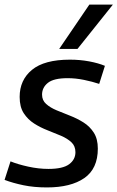

<svg xmlns="http://www.w3.org/2000/svg" viewBox="-33 -810 514 840"><path d="M-13 -23 13 -104Q45 -91 90.5 -81Q136 -71 179 -71Q242 -71 269.5 -91.5Q297 -112 297 -144Q297 -171 279.5 -187.5Q262 -204 234 -216Q206 -228 175 -240Q144 -252 116.5 -269.5Q89 -287 71 -314.5Q53 -342 53 -386Q53 -460 107 -504.5Q161 -549 273 -549Q317 -549 357 -541.5Q397 -534 426 -522L401 -443Q371 -453 334.5 -460.5Q298 -468 263 -468Q202 -468 176.5 -447.5Q151 -427 151 -396Q151 -371 169 -355Q187 -339 214.5 -327.5Q242 -316 273 -304Q304 -292 332 -274.5Q360 -257 377.5 -229.5Q395 -202 395 -160Q395 -72 336 -31Q277 10 172 10Q116 10 70 0.5Q24 -9 -13 -23ZM226 -596 358 -790H461L306 -596Z"/></svg>

Font: Georama Medium
Style: Italic
Weight: 500
Italic angle: -9°
Designer: Jean-Baptiste Levee
Foundry: Production Type
Version: Version 1.000